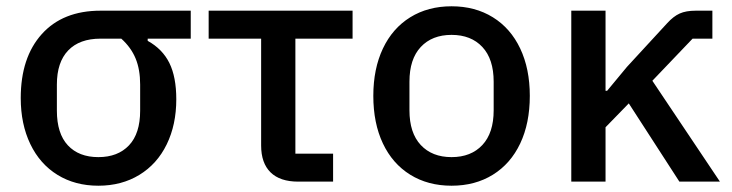

<svg xmlns="http://www.w3.org/2000/svg" viewBox="-20 -578 2329 611"><path d="M450 -448Q497 -422 519 -377.5Q541 -333 541 -262Q541 -181 510.5 -118.5Q480 -56 423.5 -21.5Q367 13 293 13Q219 13 163 -21.5Q107 -56 76.5 -119.5Q46 -183 46 -266Q46 -395 113 -469.5Q180 -544 300 -544H587V-455H450ZM300 -455Q233 -455 197 -417.5Q161 -380 161 -309V-226Q161 -153 196 -115.5Q231 -78 293 -78Q355 -78 390.5 -115.5Q426 -153 426 -226V-309Q426 -357 411.5 -392Q397 -427 366 -455Z M929 0Q871 0 841 -29.5Q811 -59 811 -115V-455H644V-544H1102V-455H920V-89H1040V0Z M1168 -273Q1168 -359 1198.5 -423.5Q1229 -488 1285.5 -523Q1342 -558 1417 -558Q1492 -558 1548.5 -523Q1605 -488 1635.5 -423.5Q1666 -359 1666 -273Q1666 -186 1635.5 -121.5Q1605 -57 1548.5 -22Q1492 13 1417 13Q1342 13 1285.5 -22Q1229 -57 1198.5 -121.5Q1168 -186 1168 -273ZM1551 -227V-318Q1551 -390 1515 -428.5Q1479 -467 1417 -467Q1355 -467 1319 -428.5Q1283 -390 1283 -318V-227Q1283 -155 1319 -116.5Q1355 -78 1417 -78Q1479 -78 1515 -116.5Q1551 -155 1551 -227Z M1981 -249 1907 -173V0H1798V-544H1907V-289H1912L1975 -365L2103 -504Q2123 -526 2143 -535Q2163 -544 2194 -544H2247V-455H2184L2056 -321L2271 0H2142Z"/></svg>

Font: IBM Plex Sans JP Medm
Style: Regular
Weight: 500
Designer: Mike Abbink; Paul van der Laan; Pieter van Rosmalen; Wujin Sim; Yejin Wi; Jinhee Kim; Boomi Park; Yona Kim; Kichan Ma
Foundry: Sandoll Inc.
Version: Version 1.002